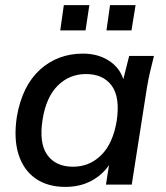

<svg xmlns="http://www.w3.org/2000/svg" viewBox="-20 -723 649 752"><path d="M33 0ZM236 9Q166 9 119 -24Q72 -57 52.5 -118.5Q33 -180 46 -266Q67 -387 136.5 -450Q206 -513 305 -513Q363 -513 405.5 -486Q448 -459 463 -413L486 -504H583Q575 -473 568 -442.5Q561 -412 556 -383L496 0H395L407 -76Q379 -36 335.5 -13.5Q292 9 236 9ZM266 -70Q330 -70 376 -115Q422 -160 437 -249Q451 -342 417.5 -387.5Q384 -433 317 -433Q252 -433 206.5 -388Q161 -343 147 -256Q132 -163 165 -116.5Q198 -70 266 -70ZM397 -604 411 -703H511L495 -604ZM216 -604 230 -703H330L315 -604Z"/></svg>

Font: Winston Medium
Style: Italic
Weight: 500
Italic angle: -9°
Designer: Original fonts by Vernon Adams / Changes by Cristiano Sobral
Foundry: Original fonts by Vernon Adams / Changes by Cristiano Sobral
Version: Version 2.503;July 17, 2020;FontCreator 13.0.0.2655 64-bit